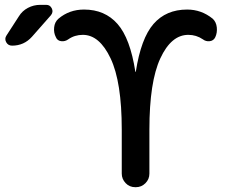

<svg xmlns="http://www.w3.org/2000/svg" viewBox="-20 -780 961 800"><path d="M264.6 -616.2Q251 -606.4 234.9 -608.4Q218.8 -610.4 212.9 -625Q203.1 -643.6 205.6 -666Q208 -688.5 223.6 -702.1Q268.6 -740.2 330.1 -740.2Q417 -740.2 469.7 -680.2Q522.5 -620.1 543.9 -481.4Q543.9 -480.5 544.9 -480.5Q545.9 -480.5 545.9 -481.4Q567.4 -620.1 619.6 -680.2Q671.9 -740.2 759.8 -740.2Q819.3 -740.2 866.2 -702.1Q880.9 -688.5 883.3 -666Q885.7 -643.6 877 -625Q870.1 -610.4 854 -608.4Q837.9 -606.4 825.2 -616.2Q797.9 -634.8 764.6 -634.8Q693.4 -634.8 647.9 -536.6Q602.5 -438.5 602.5 -240.2V-56.6Q602.5 -33.2 585.9 -16.6Q569.3 0 545.9 0H543.9Q519.5 0 503.4 -17.1Q487.3 -34.2 487.3 -56.6V-240.2Q487.3 -438.5 440.9 -536.6Q394.5 -634.8 325.2 -634.8Q291 -634.8 264.6 -616.2ZM30.3 -589.8Q13.7 -589.8 5.9 -604Q-2 -618.2 6.8 -631.8L58.6 -711.9Q72.3 -734.4 96.2 -747.1Q120.1 -759.8 147.5 -759.8H172.9Q188.5 -759.8 195.8 -745.1Q203.1 -730.5 192.4 -716.8L113.3 -627Q80.1 -589.8 30.3 -589.8Z"/></svg>

Font: Rounded Mgen+ 2p medium
Style: Regular
Weight: 500
Designer: [Source Han Sans]
Ryoko NISHIZUKA  (kana & ideographs); Paul D. Hunt (Latin, Greek & Cyrillic); Wenlong ZHANG  (bopomofo
Version: Version 1.059.20150602